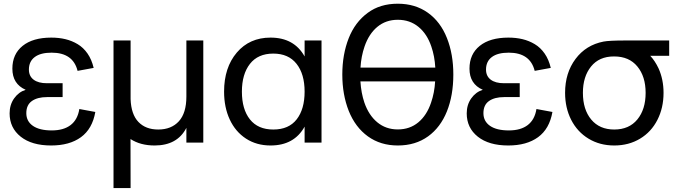

<svg xmlns="http://www.w3.org/2000/svg" viewBox="-20 -754 3582 1015"><path d="M250.5 15.1Q147.9 15.1 89.4 -31.5Q30.8 -78.1 30.8 -154.8Q30.8 -200.2 54.7 -233.9Q78.6 -267.6 115.7 -279.3Q45.4 -310.1 45.4 -391.1Q45.4 -467.8 99.6 -511.5Q153.8 -555.2 251 -555.2Q291.5 -555.2 325.9 -546.9Q360.4 -538.6 390.6 -520.5Q420.9 -502.4 442.9 -470.7Q464.8 -439 475.1 -395L390.1 -379.4Q366.2 -475.6 252.9 -475.6Q194.3 -475.6 163.6 -452.4Q132.8 -429.2 132.8 -386.2Q132.8 -351.6 157.7 -332.8Q182.6 -314 228 -314H311V-240.7H228Q178.2 -240.7 148.7 -220Q119.1 -199.2 119.1 -155.8Q119.1 -112.8 154.1 -88.6Q189 -64.5 253.4 -64.5Q316.4 -64.5 353.5 -93Q390.6 -121.6 399.4 -177.7L483.9 -162.1Q468.3 -72.8 408 -28.8Q347.7 15.1 250.5 15.1Z M965.3 -540H1054.7V0H965.3V-78.1Q917.5 15.1 797.4 15.1Q722.2 15.1 669.9 -19L670.4 240.2H580.1V-540H670.4V-230Q673.3 -149.4 711.7 -109.4Q750 -69.3 816.4 -69.3Q885.7 -69.3 925.5 -112.8Q965.3 -156.2 965.3 -243.7Z M1590.3 -540H1679.7V0H1590.3V-84.5Q1535.2 15.1 1410.2 15.1Q1336.4 15.1 1280.5 -21.2Q1224.6 -57.6 1194.6 -122.1Q1164.6 -186.5 1164.6 -269.5Q1164.6 -397 1231.9 -476.1Q1299.3 -555.2 1410.2 -555.2Q1534.7 -555.2 1590.3 -455.6ZM1424.8 -470.7Q1343.8 -470.7 1301.3 -416.3Q1258.8 -361.8 1258.8 -269.5Q1258.8 -176.3 1301.3 -122.8Q1343.8 -69.3 1424.8 -69.3Q1506.8 -69.3 1548.6 -123.3Q1590.3 -177.2 1590.3 -269.5Q1590.3 -362.8 1547.6 -416.7Q1504.9 -470.7 1424.8 -470.7Z M2083 15.1Q1991.7 15.1 1925 -33Q1858.4 -81.1 1823.7 -167.5Q1789.6 -253.9 1789.6 -359.9Q1789.6 -466.3 1823.7 -552.7Q1856.9 -636.7 1923.8 -686Q1988.8 -734.4 2083 -734.4Q2174.8 -734.4 2241.7 -686.8Q2308.6 -639.2 2342.8 -552.7Q2376.5 -467.8 2376.5 -359.9Q2376.5 -249.5 2342.5 -165Q2308.6 -80.6 2243.2 -33.2Q2176.3 15.1 2083 15.1ZM1885.7 -396.5H2281.2Q2277.8 -457 2260.3 -507.8Q2237.8 -574.7 2192.1 -612.1Q2146.5 -649.4 2083 -649.4Q2020 -649.4 1975.1 -612.3Q1930.2 -575.2 1907.2 -508.3Q1889.2 -456.1 1885.7 -396.5ZM2083 -69.8Q2146.5 -69.8 2191.4 -107.2Q2236.3 -144.5 2258.8 -211.4Q2276.9 -263.7 2280.3 -323.7H1885.3Q1889.2 -262.2 1906.2 -211.9Q1929.2 -145 1974.6 -107.4Q2020 -69.8 2083 -69.8Z M2667 15.1Q2564.5 15.1 2505.9 -31.5Q2447.3 -78.1 2447.3 -154.8Q2447.3 -200.2 2471.2 -233.9Q2495.1 -267.6 2532.2 -279.3Q2461.9 -310.1 2461.9 -391.1Q2461.9 -467.8 2516.1 -511.5Q2570.3 -555.2 2667.5 -555.2Q2708 -555.2 2742.4 -546.9Q2776.9 -538.6 2807.1 -520.5Q2837.4 -502.4 2859.4 -470.7Q2881.3 -439 2891.6 -395L2806.6 -379.4Q2782.7 -475.6 2669.4 -475.6Q2610.8 -475.6 2580.1 -452.4Q2549.3 -429.2 2549.3 -386.2Q2549.3 -351.6 2574.2 -332.8Q2599.1 -314 2644.5 -314H2727.5V-240.7H2644.5Q2594.7 -240.7 2565.2 -220Q2535.6 -199.2 2535.6 -155.8Q2535.6 -112.8 2570.6 -88.6Q2605.5 -64.5 2669.9 -64.5Q2732.9 -64.5 2770 -93Q2807.1 -121.6 2815.9 -177.7L2900.4 -162.1Q2884.8 -72.8 2824.5 -28.8Q2764.2 15.1 2667 15.1Z M3227.1 15.1Q3150.9 15.1 3091.6 -20.8Q3032.2 -56.6 2999.5 -120.6Q2967.3 -184.1 2967.3 -263.2Q2967.3 -368.7 3022.5 -442.4Q3077.6 -516.1 3170.4 -534.2Q3200.2 -540 3287.1 -540H3517.6V-459H3417.5Q3442.4 -432.6 3461.4 -392.6Q3487.8 -334 3487.8 -263.2Q3487.8 -183.6 3455.3 -120.1Q3422.9 -56.6 3363.8 -21Q3304.2 15.1 3227.1 15.1ZM3227.1 -69.3Q3305.7 -69.3 3349.4 -122.6Q3393.1 -175.8 3393.1 -263.2Q3393.1 -349.6 3349.4 -402.6Q3305.7 -455.6 3227.1 -455.6H3225.1Q3147.5 -455.6 3104.5 -402.3Q3061.5 -349.1 3061.5 -263.2Q3061.5 -174.8 3105.5 -122.1Q3149.4 -69.3 3227.1 -69.3Z"/></svg>

Font: Vela Sans Med
Style: Regular
Weight: 500
Designer: Principal design: Mikhail Sharanda - project Manrope.
Design modification: Ravid Balaliev
Foundry: Mikhail Sharanda
Version: Version 1.001